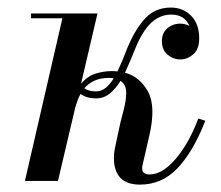

<svg xmlns="http://www.w3.org/2000/svg" viewBox="-20 -490 599 520"><path d="M149 -440.5H64V-453.5H244L199.5 -263.5Q218 -284.5 240 -291Q262 -297.5 283.5 -297.5Q291 -297.5 298 -296.5Q305 -311 311.8 -327.2Q318.5 -343.5 325.5 -361.5Q347 -412.5 374 -441Q401 -469.5 442.5 -469.5Q476 -469.5 497.8 -447.2Q519.5 -425 519.5 -386Q519.5 -356.5 503.2 -342.8Q487 -329 468 -329Q449.5 -329 434 -341.8Q418.5 -354.5 418.5 -379Q418.5 -400.5 433 -413.2Q447.5 -426 469 -426Q480 -426 493 -420Q479.5 -450.5 444 -450.5Q413.5 -450.5 389.5 -428.2Q365.5 -406 346 -357.5Q339 -340.5 332.2 -324.2Q325.5 -308 318.5 -293Q358.5 -282.5 380.8 -242Q403 -201.5 384 -121L366 -42.5Q365 -38.5 365 -34Q365 -17.5 385 -17.5Q420 -17.5 456.2 -60.2Q492.5 -103 517 -169L536 -163Q504 -80.5 461.5 -35.2Q419 10 359 10Q288.5 10 288.5 -63Q288.5 -67 289 -73.8Q289.5 -80.5 290.5 -85L302 -139.5Q307 -163 314.2 -189.5Q321.5 -216 321.8 -238.2Q322 -260.5 306.5 -271Q293.5 -250 277.5 -236.8Q261.5 -223.5 239.5 -223.5Q215.5 -223.5 198 -235.5Q193 -226.5 189.8 -217.2Q186.5 -208 184 -199.5L137 0H47.5ZM276 -279Q251 -279 234.8 -271Q218.5 -263 208.5 -251Q220.5 -242.5 239.5 -242.5Q254.5 -242.5 266.2 -252Q278 -261.5 288 -278Q282.5 -279 276 -279Z"/></svg>

Font: Bodoni* 11pt
Style: Italic
Weight: 400
Italic angle: -13°
Version: Version 2.3